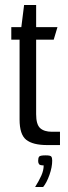

<svg xmlns="http://www.w3.org/2000/svg" viewBox="-20 -578 271 765"><path d="M168 0Q111 0 84.5 -21Q58 -42 58 -102V-420H25V-470H65L76 -558H124V-470H209L194 -420H124V-123Q124 -82 140 -67.5Q156 -53 187 -53H219V0ZM120 167Q135 143 144.5 122Q154 101 154 81Q139 81 135.5 76Q132 71 132 63Q132 51 136 46Q140 41 162 41Q181 41 184.5 46Q188 51 188 62Q188 88 177 119Q166 150 152 167Z"/></svg>

Font: Smooch Sans Medium
Style: Regular
Weight: 500
Designer: Robert E. Leuschke
Foundry: Robert E. Leuschke
Version: Version 1.010; ttfautohint (v1.8.3)